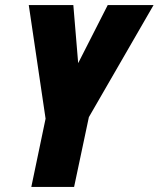

<svg xmlns="http://www.w3.org/2000/svg" viewBox="-20 -734 623 754"><path d="M159 -268 93 -714H268L287 -486L403 -714H583L329 -274L271 0H103Z"/></svg>

Font: Noto Sans UI CondBlack
Style: Italic
Weight: 900
Width: 3
Italic angle: -12°
Designer: Monotype Design Team
Foundry: Monotype Imaging Inc.
Version: Version 1.001